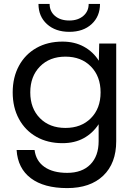

<svg xmlns="http://www.w3.org/2000/svg" viewBox="-20 -723 665 983"><path d="M45 -250Q45 -327 77 -386Q109 -445 166.5 -477.5Q224 -510 300 -510Q362 -510 409.5 -484Q457 -458 486 -412L488 -500H575V0Q575 113 508.5 176.5Q442 240 324 240Q205 240 138 189.5Q71 139 65 45H157Q164 101 207.5 131.5Q251 162 324 162Q400 162 442.5 119Q485 76 485 0V-87Q455 -41 408.5 -15.5Q362 10 300 10Q224 10 166.5 -22.5Q109 -55 77 -114Q45 -173 45 -250ZM495 -250Q495 -332 445.5 -382.5Q396 -433 315 -433Q234 -433 184.5 -382.5Q135 -332 135 -250Q135 -168 184.5 -118Q234 -68 315 -68Q396 -68 445.5 -118Q495 -168 495 -250ZM335 -560Q264 -560 220.5 -599.5Q177 -639 177 -703H234Q234 -665 261.5 -641.5Q289 -618 335 -618Q379 -618 406.5 -641.5Q434 -665 434 -703H492Q492 -639 449 -599.5Q406 -560 335 -560Z"/></svg>

Font: Goli
Style: Regular
Weight: 400
Designer: jaikishan Patel
Foundry: MagicType
Version: Version 1.000